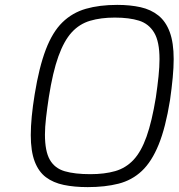

<svg xmlns="http://www.w3.org/2000/svg" viewBox="-20 -760 731 786"><path d="M339 6Q284 6 241 -3Q198 -12 168 -34.5Q138 -57 122 -99Q106 -141 106 -207Q106 -242 110 -283.5Q114 -325 122 -374Q140 -485 167.5 -557Q195 -629 235.5 -668.5Q276 -708 331.5 -724Q387 -740 460 -740Q513 -740 555.5 -730.5Q598 -721 628.5 -696.5Q659 -672 675 -628.5Q691 -585 691 -518Q691 -484 687 -441.5Q683 -399 676 -350Q658 -238 629.5 -168Q601 -98 560.5 -60Q520 -22 465 -8Q410 6 339 6ZM350 -47Q408 -47 451.5 -59.5Q495 -72 526.5 -105.5Q558 -139 580 -201Q602 -263 618 -361Q625 -409 629 -448Q633 -487 633 -518Q633 -590 611 -626.5Q589 -663 549 -675.5Q509 -688 450 -688Q393 -688 349 -675Q305 -662 273.5 -627.5Q242 -593 219 -529Q196 -465 180 -363Q173 -317 168.5 -278Q164 -239 164 -209Q164 -141 184 -106Q204 -71 245 -59Q286 -47 350 -47Z"/></svg>

Font: Exo Thin Light
Style: Italic
Weight: 300
Italic angle: -9°
Version: Version 2.000